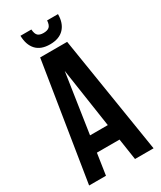

<svg xmlns="http://www.w3.org/2000/svg" viewBox="-212 -920 831 993"><g transform="rotate(-30 203.5 -424.0)"><path d="M284.2 -700.2 396 0H285.2L266.1 -127H130.9L111.8 0H11.2L123 -700.2ZM198.2 -576.2 145 -222.2H251ZM250 -848.1H314.9Q314.9 -794.4 286.1 -763.7Q257.3 -732.9 202.1 -732.9Q147.5 -732.9 119.6 -763.4Q91.8 -793.9 90.8 -848.1H155.8Q157.7 -820.8 168.7 -810.8Q179.7 -800.8 202.1 -800.8Q225.1 -800.8 236.6 -810.8Q248 -820.8 250 -848.1Z"/></g></svg>

Font: VL Bebas Neue Bold
Style: Regular
Weight: 700
Designer: Ryoichi Tsunekawa
Foundry: Ryoichi Tsunekawa
Version: Version 1.300